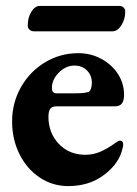

<svg xmlns="http://www.w3.org/2000/svg" viewBox="-20 -616 463 650"><path d="M21 -205Q21 -268 51 -321Q81 -374 132.5 -405Q184 -436 245 -436Q287 -436 322.5 -417Q358 -398 379 -366Q400 -334 400 -295Q400 -275 392.5 -265.5Q385 -256 369 -256H171Q157 -256 150.5 -248Q144 -240 144 -221Q144 -166 179 -129Q214 -92 269 -92Q296 -92 320 -102.5Q344 -113 372 -133Q381 -140 386 -140Q397 -140 397 -127Q397 -118 391 -100Q376 -55 327.5 -20.5Q279 14 211 14Q158 14 114.5 -15Q71 -44 46 -94Q21 -144 21 -205ZM224 -300Q248 -300 259.5 -301Q271 -302 280 -305Q284 -306 287.5 -315Q291 -324 291 -335Q291 -361 274.5 -377.5Q258 -394 232 -394Q202 -394 178 -369Q154 -344 156 -315Q156 -308 160 -304Q164 -300 171 -300ZM74 -529Q74 -558 86.5 -577Q99 -596 114 -596H384Q393 -596 398.5 -590.5Q404 -585 404 -577Q404 -551 391 -530.5Q378 -510 361 -510H95Q86 -510 80 -515.5Q74 -521 74 -529Z"/></svg>

Font: EB Garamond ExtraBold
Style: Regular
Weight: 800
Designer: Georg Duffner and Octavio Pardo
Foundry: Georg Duffner
Version: Version 1.000